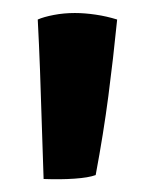

<svg xmlns="http://www.w3.org/2000/svg" viewBox="-20 -766 243 295"><path d="M95 -746Q110 -746 127 -743.5Q144 -741 160 -736Q154 -676 146.5 -618.5Q139 -561 127 -497Q116 -493 94.5 -491.5Q73 -490 47 -491Q43 -617 41.5 -657.5Q40 -698 38 -736Q47 -740 62.5 -743Q78 -746 95 -746Z"/></svg>

Font: Atma SemiBold
Style: Regular
Weight: 600
Designer: Gregori Vincens, Jeremie Hornus, Riccardo Olocco, Yoann Minet.
Foundry: black foundry
Version: Version 1.102;PS 1.100;hotconv 1.0.86;makeotf.lib2.5.63406